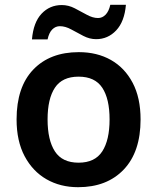

<svg xmlns="http://www.w3.org/2000/svg" viewBox="-20 -769 654 799"><path d="M565 -272Q565 -137 495 -63.5Q425 10 305 10Q231 10 173.5 -23Q116 -56 82.5 -119Q49 -182 49 -272Q49 -407 118.5 -479.5Q188 -552 308 -552Q384 -552 441.5 -519.5Q499 -487 532 -424.5Q565 -362 565 -272ZM178 -272Q178 -186 208.5 -139Q239 -92 307 -92Q375 -92 405.5 -139Q436 -186 436 -272Q436 -358 405.5 -404Q375 -450 307 -450Q239 -450 208.5 -404Q178 -358 178 -272ZM113 -605Q119 -676 153 -712Q187 -748 237 -748Q265 -748 291 -734.5Q317 -721 341.5 -707.5Q366 -694 388 -694Q406 -694 419.5 -708Q433 -722 439 -749H504Q498 -679 463.5 -642.5Q429 -606 380 -606Q353 -606 327 -619.5Q301 -633 276.5 -646.5Q252 -660 229 -660Q211 -660 197.5 -646.5Q184 -633 178 -605Z"/></svg>

Font: Noto Sans Tangsa SemiBold
Style: Regular
Weight: 600
Version: Version 1.504